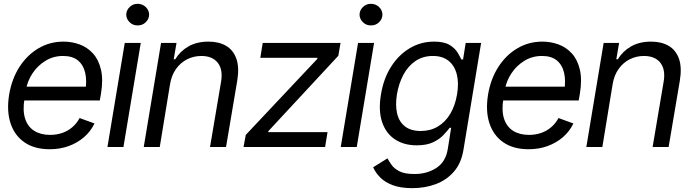

<svg xmlns="http://www.w3.org/2000/svg" viewBox="-20 -771 3626 1007"><path d="M240.7 11.7Q160.6 11.7 108.4 -24.4Q56.2 -60.5 35.2 -124.8Q14.2 -189 27.8 -273.9Q41.5 -356.4 81.5 -419.2Q121.6 -481.9 181.2 -517.3Q240.7 -552.7 313 -552.7Q356.9 -552.7 397.2 -538.1Q437.5 -523.4 467.3 -491Q497.1 -458.5 509.5 -406Q522 -353.5 509.3 -277.3L503.4 -244.1H82.5L94.7 -316.4H470.7L427.2 -292Q436.5 -346.7 427 -388.4Q417.5 -430.2 388.9 -453.9Q360.4 -477.5 311 -477.5Q259.8 -477.5 218.5 -452.1Q177.2 -426.8 150.6 -386.5Q124 -346.2 116.2 -300.8L108.4 -252.9Q98.1 -190.9 111.8 -148.7Q125.5 -106.4 159.4 -85Q193.4 -63.5 242.7 -63.5Q276.9 -63.5 306.4 -73.7Q335.9 -84 359.1 -103.8Q382.3 -123.5 397.5 -151.9L475.6 -123.5Q456.1 -82.5 421.4 -52.2Q386.7 -22 340.8 -5.1Q294.9 11.7 240.7 11.7Z M543.5 0 634.3 -545.9H718.3L627.4 0ZM701.7 -637.7Q677.7 -637.2 660.2 -654.1Q642.6 -670.9 642.1 -694.3Q642.6 -717.8 660.2 -734.4Q677.7 -751 701.7 -751Q726.6 -751 744.1 -734.4Q761.7 -717.8 762.2 -694.3Q761.7 -670.9 744.1 -654.1Q726.6 -637.2 701.7 -637.7Z M871.6 -328.1 817.9 0H733.9L824.7 -545.9H905.8L891.1 -460H898.9Q924.3 -502 968 -527.3Q1011.7 -552.7 1073.7 -552.7Q1128.4 -552.7 1166.3 -530.3Q1204.1 -507.8 1220 -462.2Q1235.8 -416.5 1224.1 -346.7L1165.5 0H1081.5L1139.2 -340.8Q1150.4 -404.8 1122.8 -440.9Q1095.2 -477.1 1036.6 -477.5Q996.1 -477.5 961.4 -460Q926.8 -442.4 903.1 -409.2Q879.4 -376 871.6 -328.1Z M1257.3 0 1269 -63.5 1644 -461.9 1645 -467.8H1345.2L1357.9 -545.9H1766.1L1754.4 -478.5L1388.2 -84L1386.2 -78.1H1697.8L1685.1 0Z M1767.1 0 1857.9 -545.9H1941.9L1851.1 0ZM1925.3 -637.7Q1901.4 -637.2 1883.8 -654.1Q1866.2 -670.9 1865.7 -694.3Q1866.2 -717.8 1883.8 -734.4Q1901.4 -751 1925.3 -751Q1950.2 -751 1967.8 -734.4Q1985.4 -717.8 1985.8 -694.3Q1985.4 -670.9 1967.8 -654.1Q1950.2 -637.2 1925.3 -637.7Z M2143.1 215.8Q2081.5 215.8 2040.3 200.4Q1999 185.1 1974.4 159.9Q1949.7 134.8 1937 106.4L2012.2 59.6Q2020.5 74.7 2033.9 94Q2047.4 113.3 2075 127.4Q2102.5 141.6 2152.8 141.6Q2218.3 142.1 2268.1 110.1Q2317.9 78.1 2328.6 9.8L2346.2 -100.6H2338.4Q2327.1 -85.9 2306.9 -64Q2286.6 -42 2252.7 -25.4Q2218.8 -8.8 2165.5 -8.8Q2099.1 -8.8 2051.8 -39.8Q2004.4 -70.8 1984.1 -130.6Q1963.9 -190.4 1978 -275.4Q1991.7 -359.4 2031.5 -421.6Q2071.3 -483.9 2129.4 -518.3Q2187.5 -552.7 2256.3 -552.7Q2309.6 -552.7 2338.1 -535.2Q2366.7 -517.6 2379.9 -495.4Q2393.1 -473.1 2399.9 -459H2408.7L2422.4 -545.9H2503.4L2410.6 15.6Q2398.9 85.9 2359.9 130.1Q2320.8 174.3 2264.4 195.1Q2208 215.8 2143.1 215.8ZM2187 -84Q2236.8 -84 2276.1 -107.2Q2315.4 -130.4 2341.3 -173.6Q2367.2 -216.8 2377.4 -277.3Q2387.2 -336.4 2375.7 -381.3Q2364.3 -426.3 2332.8 -451.9Q2301.3 -477.5 2250.5 -477.5Q2197.3 -477.5 2158.2 -450.4Q2119.1 -423.3 2095.2 -377.9Q2071.3 -332.5 2062 -277.3Q2052.7 -220.7 2062.5 -177Q2072.3 -133.3 2103.3 -108.6Q2134.3 -84 2187 -84Z M2752.4 11.7Q2672.4 11.7 2620.1 -24.4Q2567.9 -60.5 2546.9 -124.8Q2525.9 -189 2539.6 -273.9Q2553.2 -356.4 2593.3 -419.2Q2633.3 -481.9 2692.9 -517.3Q2752.4 -552.7 2824.7 -552.7Q2868.7 -552.7 2908.9 -538.1Q2949.2 -523.4 2979 -491Q3008.8 -458.5 3021.2 -406Q3033.7 -353.5 3021 -277.3L3015.1 -244.1H2594.2L2606.4 -316.4H2982.4L2939 -292Q2948.2 -346.7 2938.7 -388.4Q2929.2 -430.2 2900.6 -453.9Q2872.1 -477.5 2822.8 -477.5Q2771.5 -477.5 2730.2 -452.1Q2689 -426.8 2662.4 -386.5Q2635.7 -346.2 2627.9 -300.8L2620.1 -252.9Q2609.9 -190.9 2623.5 -148.7Q2637.2 -106.4 2671.1 -85Q2705.1 -63.5 2754.4 -63.5Q2788.6 -63.5 2818.1 -73.7Q2847.7 -84 2870.8 -103.8Q2894 -123.5 2909.2 -151.9L2987.3 -123.5Q2967.8 -82.5 2933.1 -52.2Q2898.4 -22 2852.5 -5.1Q2806.6 11.7 2752.4 11.7Z M3192.9 -328.1 3139.2 0H3055.2L3146 -545.9H3227.1L3212.4 -460H3220.2Q3245.6 -502 3289.3 -527.3Q3333 -552.7 3395 -552.7Q3449.7 -552.7 3487.5 -530.3Q3525.4 -507.8 3541.3 -462.2Q3557.1 -416.5 3545.4 -346.7L3486.8 0H3402.8L3460.4 -340.8Q3471.7 -404.8 3444.1 -440.9Q3416.5 -477.1 3357.9 -477.5Q3317.4 -477.5 3282.7 -460Q3248 -442.4 3224.4 -409.2Q3200.7 -376 3192.9 -328.1Z"/></svg>

Font: Inter Tight
Style: Italic
Weight: 400
Italic angle: -9.39999°
Designer: Rasmus Andersson
Foundry: rsms
Version: Version 3.002